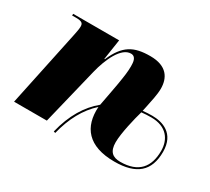

<svg xmlns="http://www.w3.org/2000/svg" viewBox="-116 -743 1067 974"><g transform="rotate(30 417.5 -256.5)"><path d="M282 30 292 33C315 -61 356 -137 416 -191C408 -70 470 9 624 9C753 9 814 -45 814 -157C814 -266 734 -289 675 -289C656 -289 638 -288 620 -286L626 -314C633 -349 644 -394 644 -429C644 -491 614 -546 516 -546C419 -546 367 -518 323 -417H320L338 -536H69L68 -526H93C131 -526 134 -514 134 -497C134 -483 129 -462 126 -446L32 0H224L305 -332C325 -414 367 -508 424 -508C454 -508 456 -476 456 -452C456 -420 452 -394 444 -345L439 -317C433 -280 424 -240 418 -205C356 -154 308 -78 282 30ZM650 -5C606 -5 581 -25 581 -80C581 -132 605 -232 618 -276C636 -278 655 -279 675 -279C766 -279 803 -222 803 -157C803 -63 758 -5 650 -5Z"/></g></svg>

Font: Noto Serif Display Black
Style: Italic
Weight: 900
Italic angle: -12°
Designer: Monotype Design Team
Foundry: Monotype Imaging Inc.
Version: Version 2.009